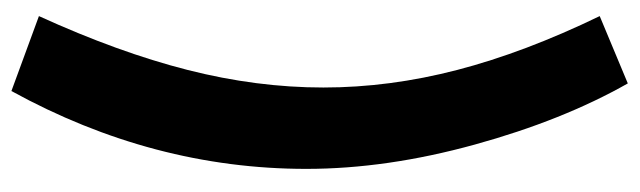

<svg xmlns="http://www.w3.org/2000/svg" viewBox="-402 -350 1093 328"><g transform="rotate(-90 144.0 -186.5)"><path d="M19 -209Q19 -471 152 -713L280 -666Q218 -530 188 -412Q158 -294 158 -180Q158 -67 188 48.5Q218 164 280 292L165 340Q102 229 60.5 78.5Q19 -72 19 -209Z"/></g></svg>

Font: Lalezar
Style: Regular
Weight: 400
Designer: Borna Izadpanah
Foundry: Borna Izadpanah
Version: Version 1.003